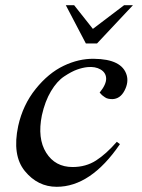

<svg xmlns="http://www.w3.org/2000/svg" viewBox="-20 -708 544 738"><path d="M467 -419Q475 -391 458.5 -359.5Q442 -328 412 -327Q404 -327 396.5 -328.5Q389 -330 383.5 -334Q378 -338 374.5 -340.5Q371 -343 367 -348L363 -352Q389 -384 388 -407Q387 -429 366.5 -441Q346 -453 316 -450Q297 -448 276 -440.5Q255 -433 227 -414.5Q199 -396 176 -357.5Q153 -319 141 -265Q123 -176 157.5 -121Q192 -66 259 -66Q310 -66 349 -91Q388 -116 429 -163L441 -154Q329 10 198 10Q125 10 75.5 -50.5Q26 -111 50 -224Q68 -305 117 -366Q166 -427 224.5 -455Q283 -483 341 -482Q449 -481 467 -419ZM233 -688H265L337 -597L457 -688H491L353 -541H310Z"/></svg>

Font: GFS Artemisia
Style: Italic
Weight: 400
Italic angle: -12°
Designer: Takis Katsoulidis and George D. Matthiopoulos
Foundry: George Matthiopoulos and Takis Katsoulidis
Version: Version 1.0